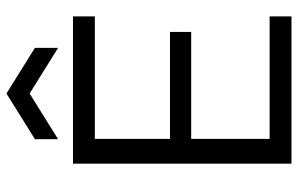

<svg xmlns="http://www.w3.org/2000/svg" viewBox="-180 -720 901 580"><g transform="rotate(-90 270.0 -430.5)"><path d="M65 0V-660H140V0ZM96 0V-66H510V0ZM96 -303V-367H463V-303ZM96 -594V-660H510V-594ZM139 -705V-775L277 -861L415 -775V-705L277 -791Z"/></g></svg>

Font: Bricolage Grotesque 72pt Light
Style: Regular
Weight: 300
Designer: Mathieu Triay
Foundry: Atelier Triay
Version: Version 1.001;gftools[0.9.33.dev8+g029e19f]